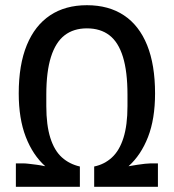

<svg xmlns="http://www.w3.org/2000/svg" viewBox="-20 -718 669 738"><path d="M41 0V-90H69Q78 -90 90.5 -88.5Q103 -87 119 -85Q135 -83 154 -79Q106 -122 79 -192Q52 -262 52 -359Q52 -469 83 -544.5Q114 -620 172.5 -659Q231 -698 314 -698Q398 -698 456.5 -659Q515 -620 545.5 -544.5Q576 -469 576 -359Q576 -261 549 -191.5Q522 -122 474 -79Q491 -82 507 -84.5Q523 -87 537 -88.5Q551 -90 559 -90H587V0H342V-78Q381 -86 410 -112.5Q439 -139 454.5 -188Q470 -237 470 -310V-354Q470 -443 452.5 -499.5Q435 -556 400.5 -582.5Q366 -609 314 -609Q263 -609 228.5 -582.5Q194 -556 176 -499.5Q158 -443 158 -354V-310Q158 -237 173.5 -188Q189 -139 218 -113Q247 -87 287 -78V0Z"/></svg>

Font: Archivo Condensed Medium
Style: Regular
Weight: 500
Width: 3
Designer: Hector Gatti
Foundry: Omnibus-Type
Version: Version 2.001